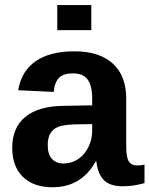

<svg xmlns="http://www.w3.org/2000/svg" viewBox="-20 -745 602 774"><path d="M191.9 9.8Q115.2 9.8 72.3 -32Q29.3 -73.7 29.3 -149.4Q29.3 -231.4 82.8 -274.4Q136.2 -317.4 237.8 -318.4L351.6 -320.3V-347.2Q351.6 -398.9 333.5 -424.1Q315.4 -449.2 274.4 -449.2Q236.3 -449.2 218.5 -431.9Q200.7 -414.6 196.3 -374.5L53.2 -381.3Q66.4 -458.5 123.8 -498.3Q181.2 -538.1 280.3 -538.1Q380.4 -538.1 434.6 -488.8Q488.8 -439.5 488.8 -348.6V-156.2Q488.8 -111.8 498.8 -95Q508.8 -78.1 532.2 -78.1Q547.9 -78.1 562.5 -81.1V-6.8Q550.3 -3.9 540.5 -1.5Q530.8 1 521 2.4Q511.2 3.9 500.2 4.9Q489.3 5.9 474.6 5.9Q422.9 5.9 398.2 -19.5Q373.5 -44.9 368.7 -94.2H365.7Q308.1 9.8 191.9 9.8ZM351.6 -244.6 281.2 -243.7Q233.4 -241.7 213.4 -233.2Q193.4 -224.6 182.9 -207Q172.4 -189.5 172.4 -160.2Q172.4 -122.6 189.7 -104.2Q207 -85.9 235.8 -85.9Q268.1 -85.9 294.7 -103.5Q321.3 -121.1 336.4 -152.1Q351.6 -183.1 351.6 -217.8ZM210.9 -623.5V-724.6H348.1V-623.5Z"/></svg>

Font: Arial
Style: Bold
Weight: 700
Designer: Steve Matteson
Foundry: Ascender Corporation
Version: Version 2.00.3